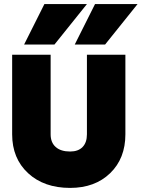

<svg xmlns="http://www.w3.org/2000/svg" viewBox="-20 -920 699 948"><path d="M659.2 -899.9 499 -700.2H349.1L449.2 -899.9ZM409.2 -899.9 249 -700.2H99.1L199.2 -899.9ZM40 -649.9H230V-256.8Q230 -216.3 255.1 -194.1Q280.3 -171.9 326.2 -171.9Q366.2 -171.9 387.7 -194.1Q409.2 -216.3 409.2 -256.8V-649.9H599.1V-256.8Q599.1 -137.7 523.9 -64.9Q448.7 7.8 326.2 7.8Q197.3 7.8 118.7 -64.9Q40 -137.7 40 -256.8Z"/></svg>

Font: Overused Grotesk Black
Style: Regular
Weight: 900
Version: Version 0.002